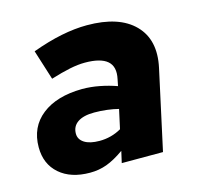

<svg xmlns="http://www.w3.org/2000/svg" viewBox="-83 -612 736 706"><g transform="rotate(-15 285.0 -259.5)"><path d="M177 4Q104 4 61 -33.5Q18 -71 18 -135Q18 -212 74 -256Q130 -300 227 -301Q260 -301 293.5 -294.5Q327 -288 358 -277L363 -302Q373 -348 347.5 -370Q322 -392 262 -392Q236 -392 204.5 -385.5Q173 -379 131 -366L95 -480Q155 -502 207 -512.5Q259 -523 305 -523Q427 -523 485 -464Q543 -405 521 -303L455 0H298L308 -44Q271 -18 241 -7Q211 4 177 4ZM163 -148Q163 -126 183.5 -113Q204 -100 241 -100Q263 -100 284 -105.5Q305 -111 324 -122L340 -195Q321 -200 297 -203Q273 -206 248 -206Q207 -206 185 -191Q163 -176 163 -148Z"/></g></svg>

Font: Red Hat Text
Style: Bold Italic
Weight: 700
Italic angle: -12°
Designer: Pentagram / MCKL
Foundry: Pentagram / MCKL
Version: Version 1.003; Red Hat Text Bold Italic